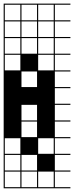

<svg xmlns="http://www.w3.org/2000/svg" viewBox="-20 -747 404 1046"><path d="M363.6 278.8H0V187.9H6.1V272.7H90.9V187.9H0V-727.3H363.6V-721.2H278.8V-636.4H363.6V-630.3H278.8V-545.5H363.6V-539.4H278.8V-454.5H363.6V-448.5H278.8V-363.6H363.6V-357.6H278.8V-272.7H363.6V-266.7H278.8V-181.8H363.6V-175.8H278.8V-90.9H363.6V-84.8H278.8V0H363.6V6.1H278.8V90.9H363.6V97H278.8V181.8H363.6V187.9H278.8V272.7H363.6ZM187.9 -636.4H272.7V-721.2H187.9ZM6.1 -636.4H90.9V-721.2H6.1ZM97 -636.4H181.8V-721.2H97ZM187.9 -545.5H272.7V-630.3H187.9ZM6.1 -545.5H90.9V-630.3H6.1ZM97 -545.5H181.8V-630.3H97ZM187.9 -454.5H272.7V-539.4H187.9ZM6.1 -454.5H90.9V-539.4H6.1ZM97 -454.5H181.8V-539.4H97ZM187.9 -363.6H272.7V-448.5H187.9ZM6.1 -363.6H90.9V-448.5H6.1ZM97 -272.7H181.8V-357.6H97ZM97 -90.9H181.8V-175.8H97ZM97 0H181.8V-84.8H97ZM187.9 90.9H272.7V6.1H187.9ZM97 90.9H181.8V6.1H97ZM6.1 90.9H90.9V6.1H6.1ZM97 181.8H181.8V97H97ZM6.1 181.8H90.9V97H6.1ZM272.7 97H187.9V181.8H272.7ZM181.8 272.7V187.9H97V272.7ZM272.7 272.7V187.9H187.9V272.7ZM181.8 0V90.9H90.9V0ZM272.7 90.9V181.8H181.8V90.9Z"/></svg>

Font: Micro 5 Charted
Style: Regular
Weight: 400
Designer: Sarah Cadigan-Fried
Version: Version 1.000; ttfautohint (v1.8.4.7-5d5b)